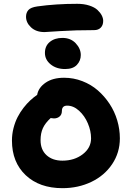

<svg xmlns="http://www.w3.org/2000/svg" viewBox="-20 -1068 695 1012"><path d="M214.8 -898.9Q170.4 -898.9 143.8 -923.6Q117.2 -948.2 117.2 -980Q117.2 -1001 129.6 -1015.1Q142.1 -1029.3 176.8 -1034.2Q274.4 -1047.9 387.2 -1047.9Q422.9 -1047.9 450.7 -1038.8Q478.5 -1029.8 493.7 -1015.6Q508.8 -1001.5 516.4 -986.6Q523.9 -971.7 523.9 -958Q523.9 -935.5 511.2 -922.4Q498.5 -909.2 476.1 -909.2Q377.9 -909.2 297.6 -904.1Q217.3 -898.9 214.8 -898.9ZM323.2 -704.1Q276.9 -704.1 246.8 -728.8Q216.8 -753.4 216.8 -789.1Q216.8 -825.7 242.4 -846.9Q268.1 -868.2 309.1 -868.2Q352.5 -868.2 379.2 -839.8Q405.8 -811.5 405.8 -777.8Q405.8 -748 385.3 -726.1Q364.7 -704.1 323.2 -704.1ZM309.1 -76.2Q188 -76.2 115.5 -144.5Q43 -212.9 43 -327.1Q43 -360.8 51.3 -393.1Q59.6 -425.3 73 -451.2Q86.4 -477.1 104.2 -500Q122.1 -522.9 139.9 -539.3Q157.7 -555.7 175.8 -567.9Q182.6 -606.4 220.5 -632.3Q258.3 -658.2 317.9 -658.2Q367.7 -658.2 413.8 -640.4Q460 -622.6 495.4 -591.8Q530.8 -561 557.4 -520.8Q584 -480.5 597.9 -433.6Q611.8 -386.7 611.8 -338.9Q611.8 -263.7 571.3 -203.1Q530.8 -142.6 461.7 -109.4Q392.6 -76.2 309.1 -76.2ZM193.8 -329.1Q193.8 -278.8 225.3 -250Q256.8 -221.2 309.1 -221.2Q372.1 -221.2 416 -254.9Q460 -288.6 460 -338.9Q460 -377.9 443.1 -417.7Q426.3 -457.5 396.7 -484.4Q367.2 -511.2 334 -511.2Q306.2 -511.2 306.2 -482.9Q306.2 -464.4 294.2 -454.1Q282.2 -443.8 264.2 -443.8Q258.8 -443.8 247.1 -445.8Q218.3 -419.4 206.1 -392.6Q193.8 -365.7 193.8 -329.1Z"/></svg>

Font: Shantell Sans Irregular Bouncy
Style: Bold
Weight: 700
Designer: Stephen Nixon, Anya Danilova, Shantell Martin
Foundry: Arrow Type
Version: Version 1.006;[9816181b4]